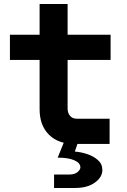

<svg xmlns="http://www.w3.org/2000/svg" viewBox="-20 -725 640 967"><path d="M252.3 221.7V153.9H330.8Q355.3 153.9 370.1 142Q384.8 130.1 384.8 117.9Q384.8 95.8 354.8 82.4Q324.8 69 270.5 69L305.5 -17.5H376.1L356.8 38.4Q387 40.5 418.9 51Q450.7 61.4 473.1 81.1Q495.5 100.8 495.5 131Q495.5 167.6 457.8 194.6Q420.1 221.7 358.5 221.7ZM355 0Q273.4 0 226.5 -46.7Q179.5 -93.4 179.5 -174.7V-423H30V-550H179.5V-705H320.5V-550H537V-423H320.5V-179Q320.5 -156.1 332.7 -141.5Q345 -127 367.7 -127H532V0Z"/></svg>

Font: JetBrains Mono
Style: Regular
Weight: 400
Monospace: yes
Designer: Philipp Nurullin, Konstantin Bulenkov
Foundry: JetBrains
Version: Version 2.305